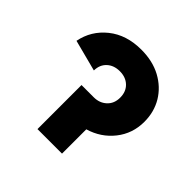

<svg xmlns="http://www.w3.org/2000/svg" viewBox="-141 -651 778 778"><g transform="rotate(45 247.5 -262.5)"><path d="M175.3 0V-252.4H245.6Q278.3 -252.4 300.3 -272.7Q322.3 -293 322.3 -327.1Q322.3 -361.3 301 -381.6Q279.8 -401.9 245.6 -401.9Q211.9 -401.9 190.7 -382.3Q169.4 -362.8 168.9 -329.6L34.2 -364.7Q47.9 -435.1 104.2 -480.2Q160.6 -525.4 245.6 -525.4Q310.5 -525.4 358.9 -499.3Q407.2 -473.1 434.1 -428.5Q460.9 -383.8 460.9 -327.1Q460.9 -259.8 420.7 -209Q380.4 -158.2 315.9 -139.2V0Z"/></g></svg>

Font: Giphurs
Style: Bold
Weight: 700
Version: Version 0.920; ttfautohint (v1.8.4.7-5d5b)